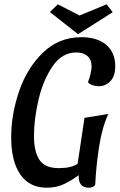

<svg xmlns="http://www.w3.org/2000/svg" viewBox="-20 -853 556 893"><path d="M423 5Q420 12 412 16Q404 20 394 20Q368 20 356.5 5.5Q345 -9 346 -38Q313 -14 278 3Q243 20 197 20Q117 20 74.5 -41.5Q32 -103 32 -214Q32 -321 69 -429Q106 -537 180 -608.5Q254 -680 359 -680Q433 -680 474.5 -644Q516 -608 516 -545Q516 -500 494 -476Q472 -452 439 -452Q424 -452 409.5 -457Q395 -462 389 -471Q396 -487 401 -509Q406 -531 406 -544Q406 -576 386.5 -592.5Q367 -609 335 -609Q268 -609 224 -544Q180 -479 159 -388.5Q138 -298 138 -221Q138 -148 163.5 -109.5Q189 -71 253 -71Q311 -71 341 -91L373 -305L484 -323Q455 -261 441 -171.5Q427 -82 423 5ZM476 -833 504 -796 343 -694 212 -797 249 -833 350 -781Z"/></svg>

Font: Sansita Light Italic
Style: Regular
Weight: 300
Italic angle: -11°
Designer: Pablo Cosgaya
Foundry: Omnibus-Type
Version: Version 1.006